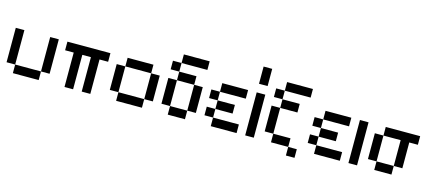

<svg xmlns="http://www.w3.org/2000/svg" viewBox="-63 -1587 5459 2395"><g transform="rotate(15 2666.5 -389.0)"><path d="M111.1 -111.1H0V-555.6H111.1ZM555.6 -111.1H444.4V-555.6H555.6ZM444.4 0H111.1V-111.1H444.4Z M888.9 -444.4V0H777.8V-444.4H666.7V-555.6H1222.2V-444.4H1111.1V0H1000V-444.4Z M1444.4 -111.1H1333.3V-444.4H1444.4ZM1777.8 -444.4H1444.4V-555.6H1777.8ZM1888.9 -111.1H1777.8V-444.4H1888.9ZM1777.8 0H1444.4V-111.1H1777.8Z M2111.1 -111.1H2000V-444.4H2111.1ZM2333.3 -444.4H2111.1V-555.6H2333.3ZM2444.4 -111.1H2333.3V-444.4H2444.4ZM2333.3 0H2111.1V-111.1H2333.3ZM2444.4 -666.7H2111.1V-777.8H2444.4ZM2111.1 -555.6H2000V-666.7H2111.1Z M2666.7 -444.4V-555.6H3000V-444.4ZM2666.7 0V-111.1H3000V0ZM2666.7 -222.2V-333.3H2888.9V-222.2ZM2555.6 -333.3V-444.4H2666.7V-333.3ZM2555.6 -111.1V-222.2H2666.7V-111.1Z M3222.2 0H3111.1V-555.6H3222.2ZM3222.2 -666.7H3111.1V-888.9H3222.2Z M3444.4 -666.7V-777.8H3777.8V-666.7ZM3333.3 -555.6V-666.7H3444.4V-555.6ZM3444.4 -444.4V-555.6H3666.7V-444.4ZM3333.3 -111.1V-444.4H3444.4V-111.1ZM3444.4 0V-111.1H3666.7V0ZM3777.8 111.1H3666.7V0H3777.8Z M4000 -444.4V-555.6H4333.3V-444.4ZM4000 0V-111.1H4333.3V0ZM4000 -222.2V-333.3H4222.2V-222.2ZM3888.9 -333.3V-444.4H4000V-333.3ZM3888.9 -111.1V-222.2H4000V-111.1Z M4555.6 0H4444.4V-555.6H4555.6Z M4777.8 -111.1H4666.7V-444.4H4777.8ZM5000 0H4777.8V-111.1H5000ZM5000 -444.4H4777.8V-555.6H5222.2V-444.4H5111.1V-111.1H5000Z"/></g></svg>

Font: Pixeloid Sans
Style: Regular
Weight: 400
Designer: GGBotNet
Foundry: GGBotNet
Version: 0.5